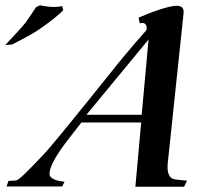

<svg xmlns="http://www.w3.org/2000/svg" viewBox="-20 -708 785 729"><path d="M660 -25C645 -26 635 -29 631 -32C619 -41 614 -60 617 -89L677 -658C679 -677 670 -686 650 -686C622 -686 559 -664 506 -641L511 -619C513 -620 516 -621 519 -621C531 -621 537 -614 537 -601C537 -596 535 -592 532 -589C477 -527 434 -475 401 -433C251 -246 166 -142 145 -121C85 -57 51 -24 42 -23L12 -21L5 0H216L225 -18C202 -20 185 -25 176 -33C171 -36 169 -41 168 -46C167 -72 190 -115 237 -176L289 -243H516L494 1H679L690 -22ZM518 -272H308L544 -558ZM216 -685C204 -682 189 -681 170 -682C152 -684 139 -686 132 -688L117 -681C98 -652 84 -632 77 -622C59 -600 33 -572 0 -537C17 -538 26 -539 26 -539C83 -568 120 -589 138 -603C174 -628 201 -650 220 -669Z"/></svg>

Font: GFS Pyrsos
Style: Regular
Weight: 400
Designer: George Matthiopoulos
Foundry: George Matthiopoulos
Version: Version 1.0